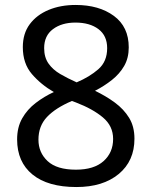

<svg xmlns="http://www.w3.org/2000/svg" viewBox="-20 -744 612 774"><path d="M285 -724Q379 -724 439 -680Q499 -636 499 -553Q499 -510 480.5 -478Q462 -446 431 -421.5Q400 -397 363 -378Q407 -357 443 -330.5Q479 -304 500.5 -269Q522 -234 522 -185Q522 -95 458.5 -42.5Q395 10 288 10Q173 10 111 -40.5Q49 -91 49 -182Q49 -231 69.5 -267Q90 -303 124 -329Q158 -355 197 -373Q145 -403 108.5 -445.5Q72 -488 72 -554Q72 -609 100 -646.5Q128 -684 176 -704Q224 -724 285 -724ZM284 -653Q229 -653 193.5 -626.5Q158 -600 158 -550Q158 -513 175.5 -488Q193 -463 223 -445.5Q253 -428 289 -412Q341 -434 376.5 -465Q412 -496 412 -550Q412 -600 377 -626.5Q342 -653 284 -653ZM135 -181Q135 -129 172 -94.5Q209 -60 286 -60Q359 -60 397.5 -94.5Q436 -129 436 -184Q436 -236 395 -270.5Q354 -305 286 -331L270 -337Q204 -309 169.5 -272.5Q135 -236 135 -181Z"/></svg>

Font: Noto Sans Mayan Numerals
Style: Regular
Weight: 400
Designer: Monotype Design Team
Foundry: Monotype Imaging Inc.
Version: Version 2.001; ttfautohint (v1.8.4.7-5d5b)